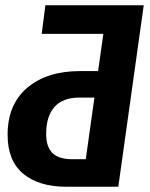

<svg xmlns="http://www.w3.org/2000/svg" viewBox="-20 -712 572 732"><path d="M431 0H234Q128 0 68.5 -49.5Q9 -99 9 -198Q9 -314 84 -377.5Q159 -441 285 -441H354L374 -583H139L153 -692H528ZM307 -105 340 -340H283Q219 -340 187.5 -304Q156 -268 156 -202Q156 -152 180 -128.5Q204 -105 256 -105Z"/></svg>

Font: Fira Sans Condensed SemiBold
Style: Italic
Weight: 600
Width: 3
Italic angle: -8°
Designer: bBox Type GmbH & Carrois Corporate GbR & Edenspiekermann AG
Foundry: bBox Type GmbH & Carrois Corporate GbR & Edenspiekermann AG
Version: Version 4.301